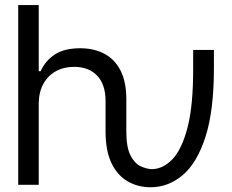

<svg xmlns="http://www.w3.org/2000/svg" viewBox="-20 -748 939 777"><path d="M53.7 0V-727.5H136.7V-460H144.5Q163.6 -502.4 201.9 -527.6Q240.2 -552.7 304.7 -552.7Q360.4 -552.7 402.3 -530.5Q444.3 -508.3 467.8 -462.6Q491.2 -417 491.2 -346.7V-272.5H407.2V-340.8Q406.7 -406.2 373.3 -441.7Q339.8 -477.1 280.3 -477.5Q238.8 -477.5 206.5 -460Q174.3 -442.4 155.8 -409.2Q137.2 -376 136.7 -328.1V0ZM588.9 9.8Q538.6 9.8 497.1 -13.9Q455.6 -37.6 431.4 -87.4Q407.2 -137.2 407.2 -215.8V-272.5H491.2V-215.8Q491.2 -151.9 508.1 -119.1Q524.9 -86.4 549.3 -75.2Q573.7 -64 594.7 -63.5Q639.2 -64 677.2 -103Q715.3 -142.1 738.8 -231.4Q762.2 -320.8 761.7 -471.7V-545.9H845.7V-471.7Q845.7 -301.3 811.8 -195.1Q777.8 -88.9 719.7 -39.6Q661.6 9.8 588.9 9.8Z"/></svg>

Font: Inter Tight
Style: Regular
Weight: 400
Designer: Rasmus Andersson
Foundry: rsms
Version: Version 3.002